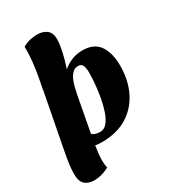

<svg xmlns="http://www.w3.org/2000/svg" viewBox="-241 -868 1054 1182"><g transform="rotate(-30 285.5 -277.0)"><path d="M74 200Q32 200 8 178Q-16 156 -16 105Q-16 74 -11.5 39.5Q-7 5 4 -53L79 -444H78Q91 -506 100.5 -565.5Q110 -625 112 -680Q113 -692 112.5 -704Q112 -716 112 -727Q138 -742 165 -748Q192 -754 216 -754Q256 -754 283 -733.5Q310 -713 309 -665Q308 -630 297.5 -581.5Q287 -533 268 -477Q294 -500 329.5 -515Q365 -530 408 -530Q491 -530 527.5 -476Q564 -422 564 -333Q564 -231 525 -151Q486 -71 412 -25.5Q338 20 232 20Q222 20 210 19Q198 18 185 16Q181 41 178 68.5Q175 96 175 118Q175 148 181 170Q158 184 129.5 192Q101 200 74 200ZM254 -40Q283 -40 303.5 -65Q324 -90 338 -130.5Q352 -171 360.5 -218.5Q369 -266 373 -312Q377 -358 377 -393Q377 -420 369.5 -440Q362 -460 337 -460Q314 -460 298 -444.5Q282 -429 271.5 -405Q261 -381 255 -355Q249 -329 245 -309L198 -58Q209 -48 225 -44Q241 -40 254 -40Z"/></g></svg>

Font: Sansita Swashed ExtraBold
Style: Regular
Weight: 800
Designer: Pablo Cosgaya
Foundry: Omnibus-Type
Version: Version 1.003; ttfautohint (v1.8.3)